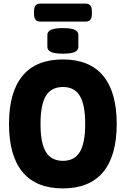

<svg xmlns="http://www.w3.org/2000/svg" viewBox="-20 -1038 698 1066"><path d="M329 8Q181 8 105.5 -82.5Q30 -173 30 -350Q30 -527 105.5 -617.5Q181 -708 329 -708Q477 -708 552.5 -617.5Q628 -527 628 -350Q628 -173 552.5 -82.5Q477 8 329 8ZM330 -145Q393 -145 423 -194Q453 -243 453 -350Q453 -457 423 -506Q393 -555 330 -555Q265 -555 235 -506Q205 -457 205 -350Q205 -243 235 -194Q265 -145 330 -145ZM329 -740Q284 -740 263.5 -749.5Q243 -759 243 -777V-845Q243 -863 263.5 -872.5Q284 -882 329 -882Q375 -882 395 -872.5Q415 -863 415 -845V-777Q415 -759 395 -749.5Q375 -740 329 -740ZM204 -918Q169 -918 169 -958V-978Q169 -1018 204 -1018H455Q490 -1018 490 -978V-958Q490 -918 455 -918Z"/></svg>

Font: Asap Semi Condensed ExtraBold
Style: Regular
Weight: 800
Width: 4
Designer: Pablo Cosgaya
Foundry: Omnibus-Type
Version: Version 3.001; ttfautohint (v1.8.4.7-5d5b)